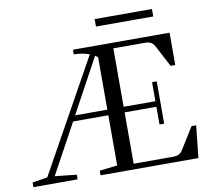

<svg xmlns="http://www.w3.org/2000/svg" viewBox="-86 -895 1079 991"><g transform="rotate(-10 454.0 -399.5)"><path d="M472.2 -760.3V-799.3H772.5V-760.3ZM10.3 0V-24.4L89.4 -37.1L416 -624.5Q377.9 -638.7 334.5 -638.7V-663.1H840.8V-493.7H816.4L759.8 -601.6Q750 -620.1 738.5 -627Q727.1 -633.8 704.6 -633.8H541V-327.6H707.5V-427.2H731.9V-205.6H707.5V-298.3H541V-29.3H744.1Q766.6 -29.3 778.1 -35.2Q789.6 -41 799.3 -56.6L868.7 -168.5H893.1L875 0H362.3V-24.4L455.6 -35.2V-298.3H271L128.4 -36.6L242.2 -24.4V0ZM455.6 -602.5Q448.2 -607.9 441.4 -612.3L286.6 -327.6H455.6Z"/></g></svg>

Font: Elstob 18pt
Style: Regular
Weight: 400
Designer: Peter S. Baker
Version: Version 1.015